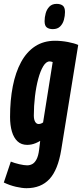

<svg xmlns="http://www.w3.org/2000/svg" viewBox="-44 -768 431 1008"><path d="M-24 190.2 12.8 80.4Q31.8 88.2 57.4 94.1Q83 100 98.6 100Q113.8 100 126.4 92.8Q139 85.6 148.2 67.7Q157.4 49.8 161.2 19L167 -28.4Q155.2 -21.4 143.1 -16.4Q131 -11.4 119.9 -9.4Q108.8 -7.4 98.8 -7.4Q67.8 -7.4 47.9 -26.1Q28 -44.8 18.4 -77.7Q8.8 -110.6 8.8 -153.8Q8.8 -242.2 23.2 -315.3Q37.6 -388.4 66.7 -442.1Q95.8 -495.8 140.4 -524.9Q185 -554 245 -554Q261.8 -554 279.1 -552.3Q296.4 -550.6 313 -547.4Q329.6 -544.2 343.4 -540.3Q357.2 -536.4 366.6 -532L277.6 17.8Q260.4 123.8 215.8 171.9Q171.2 220 95 220Q72.2 220 40.1 212.7Q8 205.4 -24 190.2ZM232.6 -442.2Q228.2 -443.8 224.3 -444.7Q220.4 -445.6 216.6 -445.6Q198.2 -445.6 183 -420.4Q167.8 -395.2 156.7 -353.9Q145.6 -312.6 139.6 -262.2Q133.6 -211.8 133.6 -161.4Q133.6 -140.6 140.5 -128.7Q147.4 -116.8 159.4 -116.8Q162.8 -116.8 167 -117.9Q171.2 -119 175.3 -121Q179.4 -123 182.2 -125.2ZM233.3 -615.1Q214 -615.1 202.1 -623.7Q190.1 -632.3 190.1 -656.9Q190.1 -677.2 195.8 -698.1Q201.5 -719 215.5 -733.4Q229.5 -747.7 253.7 -747.7Q273.6 -747.7 285.4 -738.6Q297.2 -729.5 297.2 -704.6Q297.2 -684.6 291.5 -663.8Q285.8 -643.1 271.8 -629.1Q257.8 -615.1 233.3 -615.1Z"/></svg>

Font: Georama
Style: Italic
Weight: 400
Width: 2
Italic angle: -9°
Designer: Jean-Baptiste Levee
Foundry: Production Type
Version: Version 1.000